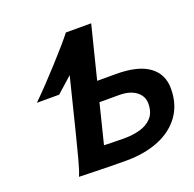

<svg xmlns="http://www.w3.org/2000/svg" viewBox="-125 -835 977 967"><g transform="rotate(-20 363.5 -351.0)"><path d="M201.2 -219.7 276.4 -521.5 287.1 -512.2 187 -422.9H67.4Q99.6 -454.1 137.5 -493.9Q175.3 -533.7 212.4 -574.5Q249.5 -615.2 279.5 -649.9Q309.6 -684.6 325.7 -705.6H461.4L390.6 -422.9H490.7Q609.4 -422.9 668 -379.9Q726.6 -336.9 726.6 -260.3Q726.6 -175.3 684.1 -116Q641.6 -56.6 566.2 -25.9Q490.7 4.9 391.6 4.9Q355.5 4.9 309.1 4.2Q262.7 3.4 217.5 2.2Q172.4 1 139.2 0Q151.9 -28.8 167.5 -88.4Q183.1 -147.9 201.2 -219.7ZM364.7 -317.9 312 -106.4Q325.2 -106 352.8 -105Q380.4 -104 421.4 -104Q464.8 -104 504.4 -114.7Q543.9 -125.5 568.8 -152.6Q593.8 -179.7 593.8 -228Q593.8 -267.6 560.8 -292.7Q527.8 -317.9 469.7 -317.9Z"/></g></svg>

Font: Andika
Style: Bold Italic
Weight: 700
Italic angle: -14°
Designer: Victor Gaultney, Annie Olsen, Julie Remington, Don Collingsworth, Eric Hays, Becca Hirsbrunner
Foundry: SIL International
Version: Version 6.101